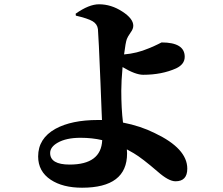

<svg xmlns="http://www.w3.org/2000/svg" viewBox="-20 -817 1040 896"><path d="M457 -163Q410 -174 356 -174Q289 -174 249 -151Q214 -131 214 -103Q214 -49 305 -49Q452 -49 457 -163ZM333 -753Q395 -797 442 -797Q499 -797 551 -763Q602 -730 602 -697Q602 -682 590 -666Q575 -644 572 -635Q566 -619 559 -563Q619 -568 673 -591Q694 -599 716 -610Q733 -619 734 -619Q842 -619 842 -552Q842 -517 802 -498Q735 -468 648 -468Q612 -468 552 -504Q546 -438 546 -394Q546 -310 554 -245Q636 -229 702 -196Q854 -124 854 -30Q854 29 799 29Q767 29 716 -16Q643 -79 604 -102L572 -120Q573 -114 573 -101Q573 59 363 59Q273 59 217 22Q158 -17 158 -87Q158 -171 239 -216Q314 -257 437 -257H456Q456 -247 449 -429Q440 -649 437 -681Q434 -705 412 -718Q390 -731 334 -744Z"/></svg>

Font: Source Han Serif CN Heavy
Style: Regular
Weight: 900
Designer: Ryoko NISHIZUKA  (kana & ideographs); Frank Grießhammer (Latin, Greek & Cyrillic); Wenlong ZHANG  (bopomofo); Sandoll Co
Foundry: Adobe Systems Incorporated
Version: Version 1.000;PS 1;hotconv 16.6.53;makeotf.lib2.5.65590